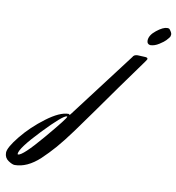

<svg xmlns="http://www.w3.org/2000/svg" viewBox="-515 -601 969 1055"><g transform="rotate(10 -30.5 -73.5)"><path d="M199 -341 242 -339Q255 -338 255 -330Q255 -326 223.5 -283.5Q192 -241 126.5 -149Q61 -57 19 2.5Q-23 62 -70.5 127Q-118 192 -152.5 231.5Q-187 271 -224 306Q-293 370 -363 370Q-376 370 -398.5 355Q-421 340 -421 311.5Q-421 283 -368 217.5Q-315 152 -241.5 97Q-168 42 -120 42Q-116 42 -116 44Q-115 46 -113.5 46Q-112 46 -109 43L171 -326Q178 -341 199 -341ZM-354 310Q-328 310 -226 189.5Q-124 69 -124 59Q-124 57 -126 57Q-148 57 -252.5 166.5Q-357 276 -357 307Q-357 310 -354 310ZM333 -517Q343 -517 346 -513Q360 -496 360 -485.5Q360 -475 354 -467.5Q348 -460 339.5 -450.5Q331 -441 305.5 -424.5Q280 -408 256 -408Q238 -411 238 -430Q238 -460 274 -488.5Q310 -517 333 -517Z"/></g></svg>

Font: Mr Dafoe
Style: Regular
Weight: 400
Designer: Alejandro Paul
Foundry: Alejandro Paul
Version: Version 1.000